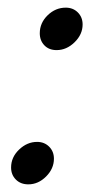

<svg xmlns="http://www.w3.org/2000/svg" viewBox="-20 -502 240 502"><path d="M84 -415Q84 -442 104.5 -462Q125 -482 152 -482Q171 -482 183.5 -469.5Q196 -457 196 -438Q196 -412 175 -391.5Q154 -371 128 -371Q108 -371 96 -383.5Q84 -396 84 -415ZM9 -64Q9 -91 30 -111Q51 -131 77 -131Q96 -131 108.5 -118.5Q121 -106 121 -87Q121 -61 100.5 -40.5Q80 -20 54 -20Q34 -20 21.5 -32.5Q9 -45 9 -64Z"/></svg>

Font: Prompt
Style: Italic
Weight: 400
Italic angle: -12°
Designer: Katatrad Team
Foundry: CadsonDemak
Version: Version 1.001